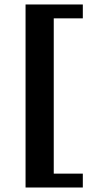

<svg xmlns="http://www.w3.org/2000/svg" viewBox="-20 -709 416 858"><path d="M94.2 128.9V-689H350.1V-627H220.2V66.9H350.1V128.9Z"/></svg>

Font: Montagu Slab 144pt Medium
Style: Regular
Weight: 500
Designer: Florian Karsten
Foundry: Florian Karsten
Version: Version 1.000